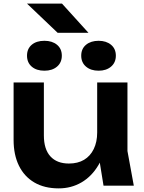

<svg xmlns="http://www.w3.org/2000/svg" viewBox="-20 -1024 794 1059"><path d="M304 15Q225 15 169.5 -17.5Q114 -50 84.5 -110Q55 -170 55 -252V-569H222V-277Q222 -201 258 -161.5Q294 -122 360 -122Q409 -122 443.5 -142.5Q478 -163 497 -202Q516 -241 516 -293L570 -264Q560 -176 523 -113.5Q486 -51 429.5 -18Q373 15 304 15ZM551 0 516 -216V-569H683V-191L718 0ZM225 -634Q181 -634 155 -656.5Q129 -679 129 -717Q129 -755 155 -777Q181 -799 225 -799Q268 -799 294.5 -777Q321 -755 321 -717Q321 -679 294.5 -656.5Q268 -634 225 -634ZM524 -634Q481 -634 454.5 -656.5Q428 -679 428 -717Q428 -755 454.5 -777Q481 -799 524 -799Q566 -799 592.5 -777Q619 -755 619 -717Q619 -679 592.5 -656.5Q566 -634 524 -634ZM322 -1004 468 -843H298L129 -1004Z"/></svg>

Font: Unbounded Medium
Style: Regular
Weight: 500
Designer: Luke Prowse, Jean-Baptiste Morizot, Fátima Lázaro, Florian Runge
Foundry: NaN
Version: Version 1.700